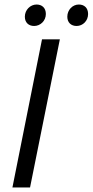

<svg xmlns="http://www.w3.org/2000/svg" viewBox="-20 -830 410 850"><path d="M35 0H113L245 -656H166ZM131 -715C159 -715 183 -738 183 -768C183 -795 166 -810 142 -810C114 -810 90 -786 90 -756C90 -730 107 -715 131 -715ZM319 -715C347 -715 370 -738 370 -768C370 -795 353 -810 329 -810C301 -810 278 -786 278 -756C278 -730 295 -715 319 -715Z"/></svg>

Font: Source Sans Pro
Style: Italic
Weight: 400
Italic angle: -11°
Designer: Paul D. Hunt
Foundry: Adobe Systems Incorporated
Version: Version 3.006;hotconv 1.0.111;makeotfexe 2.5.65597